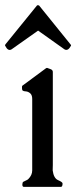

<svg xmlns="http://www.w3.org/2000/svg" viewBox="-43 -731 317 751"><path d="M101.6 -709.5Q105.5 -711.9 109.9 -709.5L231.4 -559.1Q236.3 -554.7 234.4 -551.8Q222.7 -529.8 209 -538.1L106 -611.3L2.4 -538.1Q-11.7 -529.3 -22.9 -552.2Q-24.4 -555.2 -20.5 -559.1ZM50.8 0Q44.4 0 44.4 -8.8Q44.4 -17.6 48.3 -20Q52.2 -22.5 58.3 -24.9Q64.5 -27.3 67.9 -30.8Q83 -45.9 83 -64.5V-343.8Q83 -359.4 75 -366.2Q66.9 -373 58.1 -373.5Q49.3 -374 46.1 -376.5Q43 -378.9 43 -386.5Q43 -394 43.7 -395Q44.4 -396 46.4 -397.2Q48.3 -398.4 48.8 -398.9L136.7 -463.9Q140.1 -466.3 142.3 -465.1Q144.5 -463.9 153.8 -460.9Q163.1 -458 163.6 -450.2V-85.4Q163.6 -83 163.3 -75Q163.1 -66.9 163.1 -64.5Q167 -33.7 184.1 -26.4Q201.2 -19 201.7 -13.7Q201.7 0 195.3 0Z"/></svg>

Font: Della Respira
Style: Regular
Weight: 500
Version: Version 0.201